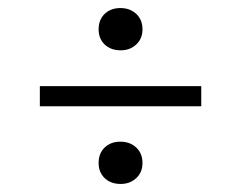

<svg xmlns="http://www.w3.org/2000/svg" viewBox="-20 -580 599 477"><path d="M334 -507Q334 -484 318.5 -469.5Q303 -455 280 -455Q255 -455 240 -469.5Q225 -484 225 -507Q225 -531 240 -545.5Q255 -560 279 -560Q303 -560 318.5 -545.5Q334 -531 334 -507ZM334 -175Q334 -152 318.5 -137.5Q303 -123 280 -123Q255 -123 240 -137.5Q225 -152 225 -175Q225 -199 240 -213.5Q255 -228 279 -228Q303 -228 318.5 -213.5Q334 -199 334 -175ZM480 -366V-316H79V-366Z"/></svg>

Font: Roboto Serif 36pt Light
Style: Regular
Weight: 300
Designer: Greg Gazdowicz
Foundry: Commercial Type
Version: Version 1.008